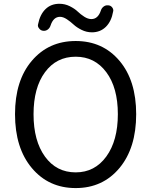

<svg xmlns="http://www.w3.org/2000/svg" viewBox="-20 -959 781 992"><path d="M57.6 -369.1Q57.6 -543 144.5 -645Q231.4 -747.1 371.1 -747.1Q510.7 -747.1 597.2 -645Q683.6 -543 683.6 -369.1Q683.6 -194.3 597.2 -90.8Q510.7 12.7 371.1 12.7Q231.4 12.7 144.5 -90.8Q57.6 -194.3 57.6 -369.1ZM371.1 -68.4Q469.7 -68.4 529.3 -150.4Q588.9 -232.4 588.9 -369.1Q588.9 -505.9 529.3 -585.9Q469.7 -666 371.1 -666Q271.5 -666 212.4 -585.9Q153.3 -505.9 153.3 -368.7Q153.3 -231.4 212.4 -149.9Q271.5 -68.4 371.1 -68.4ZM455.1 -792Q426.8 -792 401.4 -804.7Q376 -817.4 360.4 -832Q344.7 -846.7 325.7 -859.4Q306.6 -872.1 290 -872.1Q255.9 -872.1 241.2 -827.1Q237.3 -814.5 227.1 -806.6Q216.8 -798.8 204.1 -799.8Q190.4 -800.8 182.6 -811.5Q175.8 -819.3 175.8 -828.1Q175.8 -831.1 176.8 -834Q186.5 -883.8 214.8 -911.6Q243.2 -939.5 287.1 -939.5Q315.4 -939.5 340.8 -926.8Q366.2 -914.1 381.3 -899.4Q396.5 -884.8 415.5 -872.6Q434.6 -860.4 452.1 -860.4Q486.3 -860.4 501 -904.3Q504.9 -917 515.1 -924.8Q525.4 -932.6 537.1 -931.6Q550.8 -931.6 558.6 -921.9Q565.4 -914.1 565.4 -904.3Q565.4 -902.3 564.5 -899.4Q555.7 -848.6 526.9 -820.3Q498 -792 455.1 -792Z"/></svg>

Font: Gen Jyuu GothicX Regular
Style: Regular
Weight: 400
Designer: [Source Han Sans]
Ryoko NISHIZUKA  (kana & ideographs); Paul D. Hunt (Latin, Greek & Cyrillic); Wenlong ZHANG  (bopomofo
Version: Version 1.002.20150607